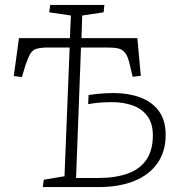

<svg xmlns="http://www.w3.org/2000/svg" viewBox="-20 -760 716 780"><path d="M263 -567H179Q148 -567 130.5 -562.5Q113 -558 104 -543Q95 -528 84 -497L69 -447L36 -451L57 -605H264L268 -697L180 -710L184 -740H404L401 -710L314 -697L311 -605H538L552 -452L519 -448L507 -498Q500 -530 489 -544.5Q478 -559 461 -563Q444 -567 416 -567H309L289 -37H380Q449 -37 499 -55Q549 -73 575 -111.5Q601 -150 601 -210Q601 -258 579 -288Q557 -318 519.5 -331.5Q482 -345 435 -345Q407 -345 384 -343Q361 -341 338 -337L340 -374Q359 -377 374.5 -378.5Q390 -380 406.5 -381Q423 -382 442 -382Q501 -382 549 -364.5Q597 -347 625 -309.5Q653 -272 653 -211Q653 -145 620 -97.5Q587 -50 526 -25Q465 0 379 0H154L158 -30L242 -44Z"/></svg>

Font: Literata 18pt ExtraLight
Style: Italic
Weight: 250
Italic angle: -2°
Designer: Latin by Veronika Burian and Jose Scaglione. Greek by Irene Vlachou. Cyrillic by Vera Evstafieva
Foundry: TypeTogether
Version: Version 3.103;gftools[0.9.29]